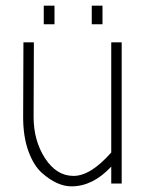

<svg xmlns="http://www.w3.org/2000/svg" viewBox="-20 -650 521 680"><path d="M100 -500 99 -236Q99 -152 139.5 -89.5Q180 -27 240.5 -27Q301 -27 374 -110V-500H411V0H374V-60Q309 10 233 10Q182 10 128 -38Q99 -64 80.5 -115Q62 -166 62 -235L63 -500ZM135 -630H173V-564H135ZM305 -630H343V-564H305Z"/></svg>

Font: Bubbler One
Style: Regular
Weight: 400
Designer: Brenda Gallo (gbrenda1987@gmail.com)
Foundry: Brenda Gallo
Version: Version 1.003